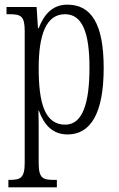

<svg xmlns="http://www.w3.org/2000/svg" viewBox="-20 -566 510 824"><path d="M16 238H224V206H210C165 206 146 199 146 135V24C146 -23 146 -63 145 -91H147C169 -30 206 11 270 11C368 11 425 -78 425 -274C425 -465 371 -546 269 -546C205 -546 169 -504 146 -445H143L137 -536H8V-505H20C70 -505 86 -497 86 -433V133C86 199 67 206 21 206H16ZM260 -31C172 -31 146 -124 146 -274C146 -419 179 -505 259 -505C332 -505 364 -429 364 -276C364 -124 335 -31 260 -31Z"/></svg>

Font: Noto Serif Hebrew ExtraCondensed Light
Style: Regular
Weight: 300
Width: 2
Designer: Monotype Design Team
Foundry: Monotype Imaging Inc.
Version: Version 2.004